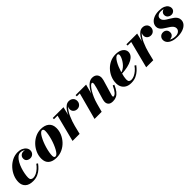

<svg xmlns="http://www.w3.org/2000/svg" viewBox="324 -1691 2920 2920"><g transform="rotate(-45 1784.0 -231.0)"><path d="M194 10Q110 10 66.8 -30.2Q23.5 -70.5 23.5 -138.5Q23.5 -199.5 48.2 -258.2Q73 -317 116.5 -365Q160 -413 216.8 -441.5Q273.5 -470 337.5 -470Q384 -470 419.5 -453.5Q455 -437 474.8 -410.2Q494.5 -383.5 494.5 -353Q494.5 -315.5 470 -291.2Q445.5 -267 410 -267Q377.5 -267 352.5 -285Q327.5 -303 327.5 -340Q327.5 -374.5 350.8 -395.5Q374 -416.5 406 -416.5Q424.5 -416.5 444.8 -409.5Q465 -402.5 479.2 -388.2Q493.5 -374 493.5 -353H470Q470 -376.5 454 -396Q438 -415.5 413.8 -427Q389.5 -438.5 364 -438.5Q329 -438.5 299.5 -413Q270 -387.5 247 -346.2Q224 -305 208 -257Q192 -209 183.8 -162.5Q175.5 -116 175.5 -81.5Q175.5 -51.5 190.8 -38Q206 -24.5 230.5 -24.5Q263 -24.5 296.8 -41.2Q330.5 -58 361 -85.5Q391.5 -113 413.5 -145L436.5 -129.5Q411.5 -95.5 377.5 -63.5Q343.5 -31.5 298.2 -10.8Q253 10 194 10Z M699.5 10Q615.5 10 568.5 -28.8Q521.5 -67.5 521.5 -146Q521.5 -207.5 546.5 -265.5Q571.5 -323.5 615 -369.5Q658.5 -415.5 714.8 -442.8Q771 -470 833.5 -470Q917.5 -470 966.2 -429.2Q1015 -388.5 1015 -310Q1015 -250 990.8 -193Q966.5 -136 923.5 -90Q880.5 -44 823.2 -17Q766 10 699.5 10ZM700 -16Q717.5 -16 736 -35.2Q754.5 -54.5 772.8 -87.2Q791 -120 807.5 -160.5Q824 -201 836.5 -244.2Q849 -287.5 856.2 -328Q863.5 -368.5 863.5 -400Q863.5 -420.5 856.2 -432Q849 -443.5 833 -443.5Q815.5 -443.5 797 -424.2Q778.5 -405 760.2 -372.2Q742 -339.5 725.5 -299Q709 -258.5 696.5 -215.2Q684 -172 676.8 -131.5Q669.5 -91 669.5 -59.5Q669.5 -39 676.8 -27.5Q684 -16 700 -16Z M1048.5 0 1159.5 -433.5H1082.5V-460H1314L1200.5 0ZM1218.5 -136Q1228 -178.5 1242.2 -224.8Q1256.5 -271 1275.8 -314.2Q1295 -357.5 1319.2 -392.8Q1343.5 -428 1372.5 -448.8Q1401.5 -469.5 1435 -469.5Q1476 -469.5 1503.2 -445.2Q1530.5 -421 1530.5 -380.5Q1530.5 -342.5 1505.8 -316.5Q1481 -290.5 1443 -290.5Q1407.5 -290.5 1383 -312.8Q1358.5 -335 1358.5 -370.5Q1358.5 -407 1382.8 -429.8Q1407 -452.5 1444.5 -452.5Q1481.5 -452.5 1505.5 -434.2Q1529.5 -416 1529.5 -380.5L1503 -381Q1503 -411.5 1484.5 -427.8Q1466 -444 1433.5 -444Q1404.5 -444 1378.8 -423.8Q1353 -403.5 1330.5 -370Q1308 -336.5 1289.5 -295.5Q1271 -254.5 1257 -213Q1243 -171.5 1234 -136Z M1912 10Q1860.5 10 1836.8 -13.2Q1813 -36.5 1813 -74Q1813 -85 1815.8 -99.2Q1818.5 -113.5 1821.5 -124.5L1877 -312.5Q1888 -351.5 1891.5 -374Q1895 -396.5 1891.2 -406Q1887.5 -415.5 1876.5 -415.5Q1862.5 -415.5 1841.2 -393.8Q1820 -372 1796 -333.5Q1772 -295 1749.5 -243.8Q1727 -192.5 1711 -133H1694Q1705.5 -178 1722.8 -225.2Q1740 -272.5 1762.2 -316Q1784.5 -359.5 1811.5 -394.2Q1838.5 -429 1870 -449.2Q1901.5 -469.5 1936.5 -469.5Q1978.5 -469.5 2004.8 -450.2Q2031 -431 2038.8 -397Q2046.5 -363 2034 -319.5L1961 -72.5Q1960 -68.5 1958.8 -62.8Q1957.5 -57 1957.5 -53Q1957.5 -45 1960.5 -41Q1963.5 -37 1970 -37Q1993 -37 2020 -67.2Q2047 -97.5 2077 -164L2102.5 -155.5Q2076.5 -94 2048 -57.8Q2019.5 -21.5 1986.2 -5.8Q1953 10 1912 10ZM1521.5 0 1638 -433.5H1574V-460H1800L1675 0Z M2306 10Q2248.5 10 2210.8 -11.8Q2173 -33.5 2154.2 -69.8Q2135.5 -106 2135.5 -150Q2135.5 -213.5 2159.5 -271Q2183.5 -328.5 2225.5 -373.5Q2267.5 -418.5 2323 -444.2Q2378.5 -470 2441.5 -470Q2520.5 -470 2564.2 -437Q2608 -404 2608 -356.5Q2608 -322 2587.8 -293.2Q2567.5 -264.5 2527.5 -242.5Q2487.5 -220.5 2427.8 -207Q2368 -193.5 2289 -189.5V-210Q2321 -212 2349.8 -228.5Q2378.5 -245 2402 -270Q2425.5 -295 2443 -323Q2460.5 -351 2470 -376.2Q2479.5 -401.5 2479.5 -417.5Q2479.5 -429.5 2474.5 -437.5Q2469.5 -445.5 2456 -445.5Q2437.5 -445.5 2417.5 -426.5Q2397.5 -407.5 2378.5 -375.2Q2359.5 -343 2343 -303.5Q2326.5 -264 2314 -222.8Q2301.5 -181.5 2294.2 -143.5Q2287 -105.5 2287 -77.5Q2287 -47.5 2302 -35.8Q2317 -24 2341 -24Q2370.5 -24 2403.8 -39.2Q2437 -54.5 2468.8 -81.8Q2500.5 -109 2525 -145L2548.5 -129.5Q2523.5 -95.5 2489.5 -63.5Q2455.5 -31.5 2410.5 -10.8Q2365.5 10 2306 10Z M2632.5 0 2743.5 -433.5H2666.5V-460H2898L2784.5 0ZM2802.5 -136Q2812 -178.5 2826.2 -224.8Q2840.5 -271 2859.8 -314.2Q2879 -357.5 2903.2 -392.8Q2927.5 -428 2956.5 -448.8Q2985.5 -469.5 3019 -469.5Q3060 -469.5 3087.2 -445.2Q3114.5 -421 3114.5 -380.5Q3114.5 -342.5 3089.8 -316.5Q3065 -290.5 3027 -290.5Q2991.5 -290.5 2967 -312.8Q2942.5 -335 2942.5 -370.5Q2942.5 -407 2966.8 -429.8Q2991 -452.5 3028.5 -452.5Q3065.5 -452.5 3089.5 -434.2Q3113.5 -416 3113.5 -380.5L3087 -381Q3087 -411.5 3068.5 -427.8Q3050 -444 3017.5 -444Q2988.5 -444 2962.8 -423.8Q2937 -403.5 2914.5 -370Q2892 -336.5 2873.5 -295.5Q2855 -254.5 2841 -213Q2827 -171.5 2818 -136Z M3299.5 10Q3241.5 10 3197.5 -5.5Q3153.5 -21 3129.2 -49Q3105 -77 3105 -114Q3105 -148 3127.8 -172Q3150.5 -196 3188 -196Q3222.5 -196 3245 -175Q3267.5 -154 3267.5 -118Q3267.5 -81.5 3243.2 -62.5Q3219 -43.5 3186.5 -43.5Q3164.5 -43.5 3146 -54Q3127.5 -64.5 3116.8 -80.8Q3106 -97 3106 -114H3143Q3143 -85 3161.8 -63.2Q3180.5 -41.5 3212.8 -29.2Q3245 -17 3284.5 -17Q3311 -17 3332.5 -26.2Q3354 -35.5 3367 -52.2Q3380 -69 3380 -91.5Q3380 -117.5 3365 -137.2Q3350 -157 3326.5 -173.5Q3303 -190 3276.5 -206Q3250 -222 3226.5 -239.5Q3203 -257 3188.2 -279.2Q3173.5 -301.5 3173.5 -331Q3173.5 -370 3197.8 -402.2Q3222 -434.5 3267.2 -453.5Q3312.5 -472.5 3374 -472.5Q3436.5 -472.5 3474 -456.2Q3511.5 -440 3528.2 -415.2Q3545 -390.5 3545 -365.5Q3545 -330.5 3522.2 -311.2Q3499.5 -292 3471 -292Q3439 -292 3413.2 -312.8Q3387.5 -333.5 3387.5 -369Q3387.5 -398 3408.2 -418Q3429 -438 3463.5 -438Q3495 -438 3519.5 -418.2Q3544 -398.5 3544 -365.5H3512Q3512 -384.5 3497.8 -402.8Q3483.5 -421 3457 -433Q3430.5 -445 3392.5 -445Q3365 -445 3345 -436.5Q3325 -428 3314.2 -413.5Q3303.5 -399 3303.5 -380Q3303.5 -354.5 3319 -334.8Q3334.5 -315 3359.2 -298.8Q3384 -282.5 3411.8 -266.8Q3439.5 -251 3464.2 -232.2Q3489 -213.5 3504.5 -189.2Q3520 -165 3520 -132Q3520 -89.5 3492.2 -57.5Q3464.5 -25.5 3414.8 -7.8Q3365 10 3299.5 10Z"/></g></svg>

Font: Bodoni Moda 9pt ExtraBold
Style: Italic
Weight: 800
Italic angle: -13°
Designer: Owen Earl
Foundry: indestructible type
Version: Version 2.004